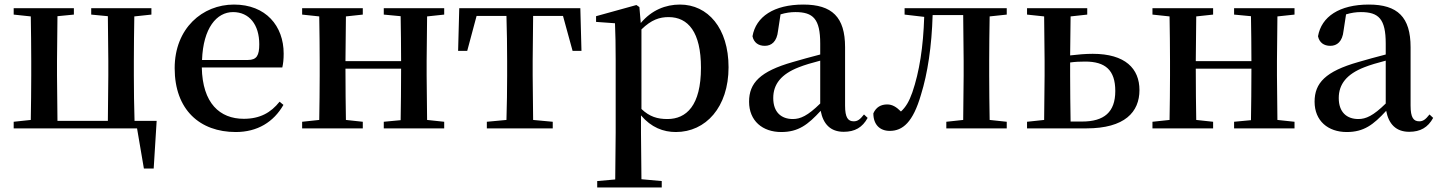

<svg xmlns="http://www.w3.org/2000/svg" viewBox="-20 -563 6311 842"><path d="M40 0H581L611 176H654L667 -33H570C568 -90 567 -176 567 -232V-296C567 -351 568 -435 569 -491L644 -499V-527H380V-499L453 -492L455 -296V-232L453 -33H232L230 -232V-296L232 -492L304 -499V-527H40V-499L115 -491C116 -435 117 -351 117 -296V-232C117 -177 116 -93 115 -37L40 -29Z M1014 16C1109 16 1180 -28 1223 -103L1206 -117C1168 -69 1120 -42 1049 -42C944 -42 868 -110 865 -267H1218C1222 -284 1224 -303 1224 -328C1224 -449 1146 -543 1006 -543C868 -543 746 -439 746 -264C746 -81 857 16 1014 16ZM866 -300C871 -440 930 -510 1002 -510C1073 -510 1117 -455 1117 -369C1117 -320 1106 -300 1067 -300Z M1663 -499 1737 -492C1738 -437 1739 -356 1739 -295H1495L1497 -491L1571 -499V-527H1305V-499L1380 -491C1381 -435 1382 -351 1382 -296V-232C1382 -177 1381 -93 1380 -37L1305 -29V0H1571V-29L1497 -37C1496 -93 1495 -181 1495 -262H1739C1739 -180 1738 -93 1737 -36L1663 -29V0H1928V-29L1853 -37L1851 -232V-296L1853 -491L1928 -499V-527H1663Z M2200 0H2404V-29L2318 -37L2316 -232V-296L2318 -493H2449L2491 -340H2530L2525 -527H1994L1989 -340H2029L2070 -493H2201C2203 -437 2204 -351 2204 -296V-232C2204 -177 2203 -94 2201 -37L2115 -29V0Z M2944 16C3075 16 3175 -93 3175 -268C3175 -440 3084 -543 2962 -543C2899 -543 2838 -519 2790 -462L2784 -532L2771 -541L2594 -492V-467L2677 -461C2679 -412 2680 -366 2680 -299V19L2678 224L2599 231V259H2882V231L2793 223L2791 19V-57C2836 -4 2889 16 2944 16ZM2793 -434C2837 -477 2873 -488 2912 -488C2998 -488 3054 -422 3054 -266C3054 -100 2990 -41 2907 -41C2863 -41 2829 -51 2793 -85Z M3680 15C3729 15 3762 -4 3785 -46L3769 -61C3751 -38 3740 -31 3724 -31C3699 -31 3686 -47 3686 -100V-356C3686 -488 3629 -543 3503 -543C3374 -543 3295 -490 3280 -404C3286 -376 3306 -362 3334 -362C3363 -362 3387 -380 3392 -428L3403 -500C3426 -507 3447 -510 3468 -510C3546 -510 3577 -480 3577 -372V-324C3536 -313 3493 -302 3457 -291C3313 -250 3265 -199 3265 -117C3265 -33 3324 16 3406 16C3481 16 3523 -16 3579 -77C3590 -19 3622 15 3680 15ZM3577 -109C3522 -55 3490 -41 3457 -41C3406 -41 3371 -71 3371 -133C3371 -194 3406 -238 3483 -268C3508 -278 3542 -288 3577 -297Z M4203 0H4395V-29L4320 -37C4319 -93 4318 -177 4318 -232V-296C4318 -351 4319 -435 4320 -491L4395 -499V-527H3947V-499L4033 -489C4029 -358 4012 -248 3981 -158C3967 -118 3952 -93 3931 -74C3911 -94 3893 -105 3871 -105C3843 -105 3822 -93 3810 -66C3810 -16 3839 11 3882 11C3939 11 3984 -27 4019 -148C4048 -241 4066 -360 4070 -497H4204L4206 -296V-232L4204 -37L4130 -29V0Z M4484 0H4744C4913 0 4977 -72 4977 -168C4977 -262 4915 -327 4772 -327C4740 -327 4707 -324 4673 -320L4675 -491L4748 -499V-527H4484V-499L4559 -491L4561 -296V-232L4559 -37L4484 -29ZM4673 -289C4694 -292 4716 -293 4739 -293C4827 -293 4871 -256 4871 -164C4871 -71 4822 -30 4725 -30H4675C4674 -87 4673 -175 4673 -232Z M5392 -499 5466 -492C5467 -437 5468 -356 5468 -295H5224L5226 -491L5300 -499V-527H5034V-499L5109 -491C5110 -435 5111 -351 5111 -296V-232C5111 -177 5110 -93 5109 -37L5034 -29V0H5300V-29L5226 -37C5225 -93 5224 -181 5224 -262H5468C5468 -180 5467 -93 5466 -36L5392 -29V0H5657V-29L5582 -37L5580 -232V-296L5582 -491L5657 -499V-527H5392Z M6160 15C6209 15 6242 -4 6265 -46L6249 -61C6231 -38 6220 -31 6204 -31C6179 -31 6166 -47 6166 -100V-356C6166 -488 6109 -543 5983 -543C5854 -543 5775 -490 5760 -404C5766 -376 5786 -362 5814 -362C5843 -362 5867 -380 5872 -428L5883 -500C5906 -507 5927 -510 5948 -510C6026 -510 6057 -480 6057 -372V-324C6016 -313 5973 -302 5937 -291C5793 -250 5745 -199 5745 -117C5745 -33 5804 16 5886 16C5961 16 6003 -16 6059 -77C6070 -19 6102 15 6160 15ZM6057 -109C6002 -55 5970 -41 5937 -41C5886 -41 5851 -71 5851 -133C5851 -194 5886 -238 5963 -268C5988 -278 6022 -288 6057 -297Z"/></svg>

Font: Noto Serif HK SemiBold
Style: Regular
Weight: 600
Designer: Ryoko NISHIZUKA 西塚涼子 (kana & ideographs); Frank Grießhammer (Latin, Greek & Cyrillic); Wenlong ZHANG 张文龙 (bopomofo); San
Foundry: Adobe
Version: Version 2.001;hotconv 1.1.0;makeotfexe 2.6.0